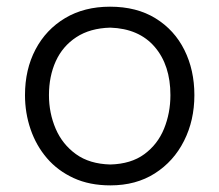

<svg xmlns="http://www.w3.org/2000/svg" viewBox="-20 -549 662 580"><path d="M313.3 -52.1Q250.4 -53.7 209.4 -83.4Q168.4 -113 148.1 -160.3Q127.9 -207.6 127.9 -261.7Q127.9 -318.6 148.5 -364.1Q169.2 -409.6 210.6 -436.7Q252.1 -463.9 313.3 -465.5Q399.9 -462.6 447.4 -407.3Q494.8 -351.9 494.8 -261.7Q494.8 -207.5 475.5 -160.1Q456.2 -112.8 416 -83.3Q375.8 -53.7 313.3 -52.1ZM313.5 11Q391 11 447.9 -25.3Q504.9 -61.7 536 -123.6Q567.2 -185.4 567.2 -261.7Q567.2 -337.3 537.1 -397.9Q507 -458.4 449.9 -493.6Q392.9 -528.8 312.4 -528.8Q234.5 -528.8 176.7 -494.3Q118.9 -459.8 87.2 -399.5Q55.5 -339.2 55.5 -261.7Q55.5 -207.6 72.4 -158.4Q89.2 -109.3 121.8 -71.2Q154.4 -33.2 202.5 -11.1Q250.5 11 313.5 11Z"/></svg>

Font: Pinar-VF-FD
Style: Regular
Weight: 300
Designer: Amin Abedi
Version: Version 3.0